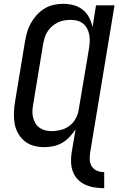

<svg xmlns="http://www.w3.org/2000/svg" viewBox="-20 -763 640 1006"><path d="M526 223Q500 223 475 219Q450 215 427.5 205Q405 195 388 177.5Q371 160 362.5 138Q354 116 352.5 90.5Q351 65 355 39L376 -86Q363 -65 345 -46Q327 -27 305.5 -14.5Q284 -2 259.5 3Q235 8 212 8Q183 8 156 0.5Q129 -7 108.5 -24Q88 -41 74.5 -65Q61 -89 56.5 -116.5Q52 -144 53 -173Q54 -202 59 -231L111 -546Q115 -570 122 -594.5Q129 -619 142 -642Q155 -665 172.5 -684.5Q190 -704 213 -718Q236 -732 261 -737.5Q286 -743 311 -743Q339 -743 365.5 -736Q392 -729 413 -712.5Q434 -696 446.5 -672Q459 -648 465 -621L483 -735H580L452 39Q449 58 450.5 77Q452 96 462 110.5Q472 125 489.5 132Q507 139 526 139ZM251 -76Q275 -76 300 -82.5Q325 -89 345.5 -105Q366 -121 378 -144.5Q390 -168 393 -192L446 -507Q449 -525 450 -543.5Q451 -562 448 -579.5Q445 -597 437 -612.5Q429 -628 415.5 -639Q402 -650 385 -654.5Q368 -659 350 -659Q333 -659 316 -656Q299 -653 282.5 -645Q266 -637 252.5 -625Q239 -613 229 -597.5Q219 -582 214 -565.5Q209 -549 206 -532L154 -217Q151 -200 150 -182.5Q149 -165 153 -148.5Q157 -132 165.5 -117.5Q174 -103 187.5 -93.5Q201 -84 217.5 -80Q234 -76 251 -76Z"/></svg>

Font: Iosevka Md Ex Obl
Style: Regular
Weight: 500
Width: 7
Italic angle: -9°
Monospace: yes
Designer: Belleve Invis
Foundry: Belleve Invis
Version: Version 32.5.0; ttfautohint (v1.8.4)